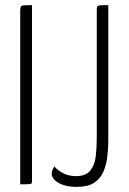

<svg xmlns="http://www.w3.org/2000/svg" viewBox="-20 -720 502 750"><path d="M59 0V-676Q59 -688 61 -693Q63 -698 73 -699Q83 -700 105 -700V-12Q105 -6 103 -3.5Q101 -1 91.5 -0.5Q82 0 59 0ZM281 10Q249 10 227 2.5Q205 -5 193.5 -17Q182 -29 182 -40Q182 -50 185.5 -57.5Q189 -65 192 -70Q206 -54 227.5 -43Q249 -32 277 -32Q315 -32 332.5 -53.5Q350 -75 354 -109Q358 -143 358 -184V-677Q358 -689 359.5 -693.5Q361 -698 370.5 -699Q380 -700 403 -700V-169Q403 -138 399 -106.5Q395 -75 383.5 -48.5Q372 -22 347.5 -6Q323 10 281 10Z"/></svg>

Font: Yanone Kaffeesatz Light
Style: Regular
Weight: 300
Designer: Yanone (Cyrillic: Daniel Pouzeot, Huerta Tipografica, and Cyreal)
Foundry: Yanone
Version: Version 2.003